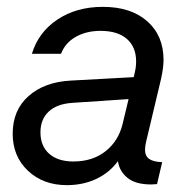

<svg xmlns="http://www.w3.org/2000/svg" viewBox="-20 -530 547 560"><path d="M406 -116Q403 -103 403 -93Q403 -75 415 -66.5Q427 -58 453 -57L438 7L421 8Q375 8 351.5 -11.5Q328 -31 324 -60Q299 -26 260.5 -8Q222 10 175 10Q106 10 61.5 -32Q17 -74 17 -140Q17 -209 63.5 -250Q110 -291 187 -295L370 -305L373 -318Q377 -334 377 -351Q377 -393 350 -416.5Q323 -440 273 -440Q232 -440 201 -422.5Q170 -405 158 -373H73Q92 -436 147.5 -473Q203 -510 280 -510Q362 -510 409.5 -468Q457 -426 457 -355Q457 -334 450 -301ZM338 -170 355 -241 191 -230Q146 -227 122 -204.5Q98 -182 98 -144Q98 -104 123.5 -81.5Q149 -59 194 -59Q250 -59 288 -89Q326 -119 338 -170Z"/></svg>

Font: CBA Beacon Sans
Style: Italic
Weight: 400
Italic angle: -13°
Designer: Wei Huang
Foundry: Wei Huang
Version: Version 1.002